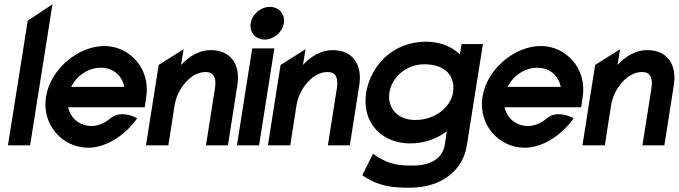

<svg xmlns="http://www.w3.org/2000/svg" viewBox="-20 -676 3157 893"><path d="M17 0H120L224 -656L109 -580Z M194 -226C173 -95 271 11 390 11C467 11 550 -38 607 -111L618 -126L603 -133C602 -133 539 -164 494 -126C468 -104 437 -90 406 -90C350 -90 308 -126 297 -177H653L660 -224C681 -356 584 -462 465 -462C346 -462 215 -357 194 -226ZM311 -272C337 -324 391 -361 449 -361C506 -361 548 -325 558 -272Z M659 0H763L792 -186C800 -234 823 -272 848 -298C871 -322 900 -341 937 -341C975 -341 987 -313 980 -267L938 0H1040L1084 -280C1099 -374 1055 -443 960 -443C905 -443 859 -413 822 -374L834 -447L718 -374Z M1146 -568C1139 -525 1169 -492 1211 -492C1253 -492 1293 -525 1300 -568C1307 -611 1277 -644 1235 -644C1193 -644 1153 -611 1146 -568ZM1082 0H1185L1256 -451H1153Z M1226 0H1330L1359 -186C1367 -234 1390 -272 1415 -298C1438 -322 1467 -341 1504 -341C1542 -341 1554 -313 1547 -267L1505 0H1607L1651 -280C1666 -374 1622 -443 1527 -443C1472 -443 1426 -413 1389 -374L1401 -447L1285 -374Z M1683 -245C1661 -104 1757 -9 1887 -9C1957 -9 2013 -32 2058 -65L2049 -4C2039 59 1986 94 1901 94C1841 94 1794 92 1729 49L1715 39L1665 139L1674 145C1747 193 1813 197 1885 197C2048 197 2135 104 2151 2L2226 -471H2127L2119 -423C2084 -456 2033 -482 1962 -482C1799 -482 1702 -362 1683 -245ZM1791 -245C1802 -316 1869 -377 1953 -377C2051 -377 2099 -323 2087 -245C2077 -181 2007 -118 1912 -118C1823 -118 1781 -180 1791 -245Z M2224 -226C2203 -95 2301 11 2420 11C2497 11 2580 -38 2637 -111L2648 -126L2633 -133C2632 -133 2569 -164 2524 -126C2498 -104 2467 -90 2436 -90C2380 -90 2338 -126 2327 -177H2683L2690 -224C2711 -356 2614 -462 2495 -462C2376 -462 2245 -357 2224 -226ZM2341 -272C2367 -324 2421 -361 2479 -361C2536 -361 2578 -325 2588 -272Z M2689 0H2793L2822 -186C2830 -234 2853 -272 2878 -298C2901 -322 2930 -341 2967 -341C3005 -341 3017 -313 3010 -267L2968 0H3070L3114 -280C3129 -374 3085 -443 2990 -443C2935 -443 2889 -413 2852 -374L2864 -447L2748 -374Z"/></svg>

Font: Charger Sport
Style: BlkNrwObl
Weight: 900
Designer: Jasper
Foundry: Cannot Into Space Fonts
Version: Version 1.1